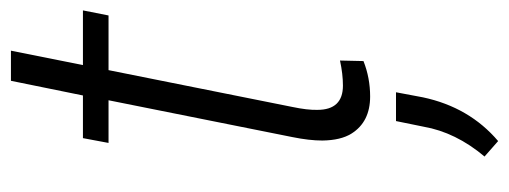

<svg xmlns="http://www.w3.org/2000/svg" viewBox="-317 -387 954 360"><g transform="rotate(-90 160.0 -207.0)"><path d="M159 10Q111.5 10 89.5 -25Q77 -45 76.5 -79.5Q76.5 -104 83 -136L152 -480.5H72L81 -528.5H161L188.5 -663.5H245L218 -528.5H320.5L311 -480.5H208.5L139.5 -136Q133.5 -107.5 134 -89Q134 -41 179.5 -41Q201 -41 226.5 -46.5L225.5 -2.5Q194 10 159 10ZM75.5 250 46.5 224.5Q92 170.5 102.5 110L113 58.5H167L157.5 109Q139 196 75.5 250Z"/></g></svg>

Font: Roberto Sans Light
Style: Italic
Weight: 300
Italic angle: -11°
Designer: Google
Version: Version 1.00;June 11, 2020;FontCreator 12.0.0.2522 64-bit; t